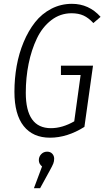

<svg xmlns="http://www.w3.org/2000/svg" viewBox="-20 -716 553 1014"><path d="M359.9 -695.8Q449.7 -695.8 511.2 -627L473.1 -594.2Q447.3 -622.1 420.9 -634Q394.5 -646 357.9 -646Q298.3 -646 251 -609.6Q203.6 -573.2 174.8 -512.9Q146 -452.6 131.1 -379.2Q116.2 -305.7 116.2 -226.1Q116.2 -39.1 249 -39.1Q309.1 -39.1 372.1 -75.2L405.8 -319.8H301.8V-369.1H471.2L425.8 -45.9Q335 11.2 244.1 11.2Q153.8 11.2 105 -50.3Q56.2 -111.8 56.2 -231Q56.2 -301.3 68.1 -367.9Q80.1 -434.6 105 -494.1Q129.9 -553.7 165.3 -598.6Q200.7 -643.6 251 -669.7Q301.3 -695.8 359.9 -695.8ZM229 85Q246.1 85 256.1 95.9Q266.1 106.9 266.1 122.1Q266.1 136.2 261.2 148.4Q256.3 160.6 242.2 186L191.9 277.8H159.2L202.1 163.1Q185.1 149.4 185.1 129.9Q185.1 111.3 197.8 98.1Q210.4 85 229 85Z"/></svg>

Font: Fira Sans Compressed Light
Style: Italic
Weight: 300
Width: 3
Italic angle: -8°
Designer: Carrois Corporate & Edenspiekermann AG
Foundry: Carrois Corporate GbR & Edenspiekermann AG
Version: Version 4.203;PS 004.203;hotconv 1.0.88;makeotf.lib2.5.64775